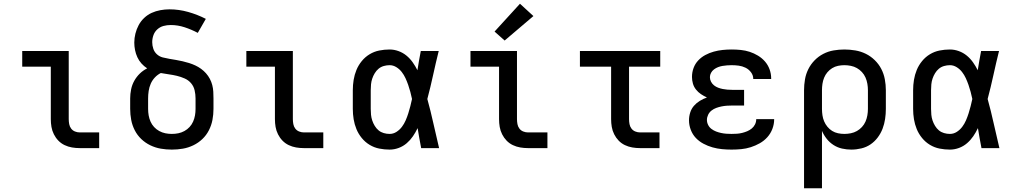

<svg xmlns="http://www.w3.org/2000/svg" viewBox="-20 -793 5440 1028"><path d="M407 0Q386 0 365.5 -3.5Q345 -7 326 -16Q307 -25 292.5 -40Q278 -55 268.5 -74Q259 -93 255.5 -113.5Q252 -134 252 -155V-436H99V-520H348V-155Q348 -142 350.5 -128.5Q353 -115 361 -104.5Q369 -94 381.5 -89Q394 -84 407 -84H511V0Z M900 8Q870 8 841 3Q812 -2 785 -15Q758 -28 736.5 -48.5Q715 -69 701.5 -95.5Q688 -122 682.5 -151Q677 -180 677 -210V-266Q677 -290 682 -314.5Q687 -339 699 -360.5Q711 -382 728.5 -399Q746 -416 768 -427Q751 -438 737.5 -453Q724 -468 715.5 -486.5Q707 -505 703 -525Q699 -545 699 -565Q699 -589 705 -613Q711 -637 722.5 -658.5Q734 -680 752 -697Q770 -714 792 -724Q814 -734 838.5 -738.5Q863 -743 887 -743Q938 -743 987.5 -729Q1037 -715 1082 -692L1039 -617Q1005 -635 968.5 -647Q932 -659 894 -659Q874 -659 855.5 -654Q837 -649 822.5 -636Q808 -623 801.5 -604.5Q795 -586 795 -567Q795 -549 801 -531.5Q807 -514 820.5 -502Q834 -490 851.5 -485.5Q869 -481 887 -478Q905 -475 922.5 -472Q940 -469 957.5 -465Q975 -461 992.5 -455.5Q1010 -450 1026 -442.5Q1042 -435 1056.5 -424.5Q1071 -414 1083 -400.5Q1095 -387 1103.5 -371Q1112 -355 1116.5 -337.5Q1121 -320 1122 -302Q1123 -284 1123 -266V-210Q1123 -180 1117.5 -151Q1112 -122 1098.5 -95.5Q1085 -69 1063.5 -48.5Q1042 -28 1015 -15Q988 -2 959 3Q930 8 900 8ZM900 -76Q918 -76 935 -79.5Q952 -83 967.5 -91.5Q983 -100 995 -113Q1007 -126 1014 -142Q1021 -158 1024 -175Q1027 -192 1027 -210V-266Q1027 -288 1022 -309.5Q1017 -331 1003 -347.5Q989 -364 968.5 -373Q948 -382 927 -387Q906 -392 884 -395Q862 -398 841 -402Q823 -393 809 -378Q795 -363 787 -344.5Q779 -326 776 -306Q773 -286 773 -266V-210Q773 -192 776 -175Q779 -158 786 -142Q793 -126 805 -113Q817 -100 832.5 -91.5Q848 -83 865 -79.5Q882 -76 900 -76Z M1607 0Q1586 0 1565.5 -3.5Q1545 -7 1526 -16Q1507 -25 1492.5 -40Q1478 -55 1468.5 -74Q1459 -93 1455.5 -113.5Q1452 -134 1452 -155V-436H1299V-520H1548V-155Q1548 -142 1550.5 -128.5Q1553 -115 1561 -104.5Q1569 -94 1581.5 -89Q1594 -84 1607 -84H1711V0Z M2066 8Q2038 8 2010.5 2.5Q1983 -3 1959 -17.5Q1935 -32 1917 -54Q1899 -76 1888.5 -101.5Q1878 -127 1873.5 -154.5Q1869 -182 1869 -210V-310Q1869 -338 1873.5 -365.5Q1878 -393 1888.5 -418.5Q1899 -444 1917 -466Q1935 -488 1959 -502.5Q1983 -517 2010.5 -522.5Q2038 -528 2066 -528Q2090 -528 2113.5 -519.5Q2137 -511 2156 -495.5Q2175 -480 2189.5 -459.5Q2204 -439 2215 -417Q2219 -443 2223.5 -468.5Q2228 -494 2233 -520H2329Q2313 -456 2299 -391.5Q2285 -327 2268 -263Q2286 -198 2300.5 -132Q2315 -66 2331 0H2235Q2230 -27 2225 -53.5Q2220 -80 2216 -107Q2205 -84 2191 -63.5Q2177 -43 2158 -26.5Q2139 -10 2115 -1Q2091 8 2066 8ZM2066 -76Q2086 -76 2103 -87Q2120 -98 2132 -114Q2144 -130 2152 -148.5Q2160 -167 2166 -186Q2172 -205 2177 -224.5Q2182 -244 2186 -263Q2182 -282 2177 -301Q2172 -320 2165.5 -338.5Q2159 -357 2151 -374.5Q2143 -392 2131 -407.5Q2119 -423 2102 -433.5Q2085 -444 2066 -444Q2050 -444 2034.5 -439.5Q2019 -435 2007 -425Q1995 -415 1986.5 -401Q1978 -387 1973 -372Q1968 -357 1966.5 -341.5Q1965 -326 1965 -310V-210Q1965 -194 1966.5 -178.5Q1968 -163 1973 -148Q1978 -133 1986.5 -119Q1995 -105 2007 -95Q2019 -85 2034.5 -80.5Q2050 -76 2066 -76Z M2807 0Q2786 0 2765.5 -3.5Q2745 -7 2726 -16Q2707 -25 2692.5 -40Q2678 -55 2668.5 -74Q2659 -93 2655.5 -113.5Q2652 -134 2652 -155V-436H2499V-520H2748V-155Q2748 -142 2750.5 -128.5Q2753 -115 2761 -104.5Q2769 -94 2781.5 -89Q2794 -84 2807 -84H2911V0ZM2682 -576 2628 -624 2764 -773 2836 -707Z M3407 0Q3386 0 3365.5 -3.5Q3345 -7 3326 -16Q3307 -25 3292.5 -40Q3278 -55 3268.5 -74Q3259 -93 3255.5 -113.5Q3252 -134 3252 -155V-436H3085V-520H3515V-436H3348V-155Q3348 -142 3350.5 -128.5Q3353 -115 3361 -104.5Q3369 -94 3381.5 -89Q3394 -84 3407 -84H3511V0Z M3897 8Q3871 8 3845.5 5.5Q3820 3 3795 -4Q3770 -11 3746.5 -23.5Q3723 -36 3705.5 -54.5Q3688 -73 3678.5 -98Q3669 -123 3669 -149Q3669 -170 3675.5 -190.5Q3682 -211 3695.5 -226.5Q3709 -242 3727 -253Q3745 -264 3765 -271Q3748 -279 3733 -289Q3718 -299 3706.5 -313.5Q3695 -328 3690 -345.5Q3685 -363 3685 -381Q3685 -406 3693.5 -429Q3702 -452 3718.5 -469.5Q3735 -487 3756.5 -498.5Q3778 -510 3801.5 -516.5Q3825 -523 3849 -525.5Q3873 -528 3897 -528Q3922 -528 3946.5 -525.5Q3971 -523 3994 -515.5Q4017 -508 4038.5 -495Q4060 -482 4076 -463.5Q4092 -445 4100.5 -421.5Q4109 -398 4109 -373Q4109 -373 4109 -372Q4109 -371 4109 -370H4013Q4013 -371 4013 -371Q4013 -371 4013 -371Q4013 -390 4001 -406Q3989 -422 3971.5 -430.5Q3954 -439 3935 -441.5Q3916 -444 3897 -444Q3885 -444 3872.5 -443Q3860 -442 3848 -440Q3836 -438 3824.5 -433.5Q3813 -429 3803 -421.5Q3793 -414 3787 -403Q3781 -392 3781 -380Q3781 -380 3781 -380Q3781 -380 3781 -380Q3781 -367 3787 -355.5Q3793 -344 3803 -336Q3813 -328 3825 -323.5Q3837 -319 3849.5 -316.5Q3862 -314 3874.5 -313Q3887 -312 3900 -312H3964V-228H3900Q3886 -228 3871.5 -227Q3857 -226 3842.5 -223Q3828 -220 3814.5 -215Q3801 -210 3789.5 -201Q3778 -192 3771.5 -178.5Q3765 -165 3765 -151Q3765 -137 3771.5 -124Q3778 -111 3789.5 -102.5Q3801 -94 3814 -89Q3827 -84 3841 -81Q3855 -78 3869 -77Q3883 -76 3897 -76Q3912 -76 3926 -77Q3940 -78 3954 -81.5Q3968 -85 3981 -90.5Q3994 -96 4005 -105Q4016 -114 4022.5 -127Q4029 -140 4029 -155H4125Q4125 -154 4125 -154Q4125 -154 4125 -154Q4125 -128 4115.5 -103Q4106 -78 4088.5 -58.5Q4071 -39 4048 -26Q4025 -13 4000 -5Q3975 3 3949 5.5Q3923 8 3897 8Z M4285 215V-310Q4285 -339 4290 -368Q4295 -397 4308 -423Q4321 -449 4341.5 -470Q4362 -491 4388 -504.5Q4414 -518 4443 -523Q4472 -528 4501 -528Q4530 -528 4559.5 -523Q4589 -518 4615.5 -505Q4642 -492 4663.5 -471Q4685 -450 4698.5 -424Q4712 -398 4717.5 -368.5Q4723 -339 4723 -310V-210Q4723 -183 4719 -156Q4715 -129 4705.5 -104Q4696 -79 4679.5 -57Q4663 -35 4641 -20Q4619 -5 4592 1.5Q4565 8 4538 8Q4513 8 4488.5 2.5Q4464 -3 4443 -16.5Q4422 -30 4406.5 -49.5Q4391 -69 4381 -92V215ZM4501 -76Q4518 -76 4535.5 -79.5Q4553 -83 4568 -91.5Q4583 -100 4595 -113Q4607 -126 4614 -142Q4621 -158 4624 -175.5Q4627 -193 4627 -210V-310Q4627 -327 4624 -344.5Q4621 -362 4614 -378Q4607 -394 4595 -407Q4583 -420 4568 -428.5Q4553 -437 4535.5 -440.5Q4518 -444 4501 -444Q4484 -444 4467 -440.5Q4450 -437 4435.5 -428Q4421 -419 4410 -406Q4399 -393 4392.5 -377Q4386 -361 4383.5 -344Q4381 -327 4381 -310V-210Q4381 -193 4383.5 -176Q4386 -159 4392.5 -143.5Q4399 -128 4410 -114.5Q4421 -101 4435.5 -92Q4450 -83 4467 -79.5Q4484 -76 4501 -76Z M5066 8Q5038 8 5010.5 2.5Q4983 -3 4959 -17.5Q4935 -32 4917 -54Q4899 -76 4888.5 -101.5Q4878 -127 4873.5 -154.5Q4869 -182 4869 -210V-310Q4869 -338 4873.5 -365.5Q4878 -393 4888.5 -418.5Q4899 -444 4917 -466Q4935 -488 4959 -502.5Q4983 -517 5010.5 -522.5Q5038 -528 5066 -528Q5090 -528 5113.5 -519.5Q5137 -511 5156 -495.5Q5175 -480 5189.5 -459.5Q5204 -439 5215 -417Q5219 -443 5223.5 -468.5Q5228 -494 5233 -520H5329Q5313 -456 5299 -391.5Q5285 -327 5268 -263Q5286 -198 5300.5 -132Q5315 -66 5331 0H5235Q5230 -27 5225 -53.5Q5220 -80 5216 -107Q5205 -84 5191 -63.5Q5177 -43 5158 -26.5Q5139 -10 5115 -1Q5091 8 5066 8ZM5066 -76Q5086 -76 5103 -87Q5120 -98 5132 -114Q5144 -130 5152 -148.5Q5160 -167 5166 -186Q5172 -205 5177 -224.5Q5182 -244 5186 -263Q5182 -282 5177 -301Q5172 -320 5165.5 -338.5Q5159 -357 5151 -374.5Q5143 -392 5131 -407.5Q5119 -423 5102 -433.5Q5085 -444 5066 -444Q5050 -444 5034.5 -439.5Q5019 -435 5007 -425Q4995 -415 4986.5 -401Q4978 -387 4973 -372Q4968 -357 4966.5 -341.5Q4965 -326 4965 -310V-210Q4965 -194 4966.5 -178.5Q4968 -163 4973 -148Q4978 -133 4986.5 -119Q4995 -105 5007 -95Q5019 -85 5034.5 -80.5Q5050 -76 5066 -76Z"/></svg>

Font: Iosevka Custom Medium Extended
Style: Regular
Weight: 500
Width: 7
Monospace: yes
Designer: Belleve Invis
Foundry: Belleve Invis
Version: Version 11.2.4; ttfautohint (v1.8.4)